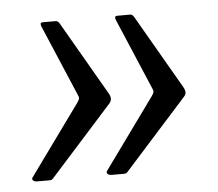

<svg xmlns="http://www.w3.org/2000/svg" viewBox="-37 -490 520 458"><g transform="rotate(-5 223.0 -261.5)"><path d="M145.9 -251.2Q148.9 -255.3 150.5 -259.1Q152.1 -262.9 150.4 -267L76.1 -441.9Q75.1 -447 76.2 -448.5Q77.4 -450 81.5 -450H112.3Q117.5 -450 121.7 -442.2L224.1 -265Q226.6 -260.1 226.9 -254.9Q227.2 -249.7 222.8 -243.8L72.7 -76.6Q71.2 -74.8 69.1 -73.9Q67.1 -73 63.5 -73H34.8Q29.1 -73 25.6 -75.6Q22.2 -78.2 23.7 -82.3L145.9 -251.2ZM324.1 -251.2Q327.1 -255.3 328.8 -259.1Q330.4 -262.9 328.7 -267L254.4 -441.9Q253.4 -447 254.5 -448.5Q255.7 -450 259.8 -450H290.5Q295.7 -450 300 -442.2L402.4 -265Q404.9 -260.1 405.5 -254.9Q406.2 -249.7 401.1 -243.8L251 -76.6Q249.5 -74.8 247.4 -73.9Q245.4 -73 241.8 -73H213Q207.4 -73 203.9 -75.6Q200.5 -78.2 202 -82.3L324.1 -251.2Z"/></g></svg>

Font: Libre Franklin Thin
Style: Italic
Weight: 100
Italic angle: -8°
Designer: Pablo Impallari, Rodrigo Fuenzalida, Nhung Nguyen
Foundry: Impallari Type
Version: Version 3.000